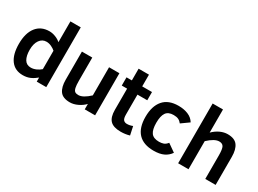

<svg xmlns="http://www.w3.org/2000/svg" viewBox="-35 -1367 2721 2023"><g transform="rotate(30 1325.5 -356.0)"><path d="M407.2 0V-49.8Q372.1 -20 333 -2.4Q293.9 15.1 244.1 15.1Q147.5 15.1 96.2 -54.7Q44.9 -124.5 44.9 -252Q44.9 -382.3 101.3 -454.6Q157.7 -526.9 259.8 -526.9Q295.9 -526.9 334 -512Q372.1 -497.1 397 -474.1V-727.1H522.9V0ZM397 -370.1Q377 -388.2 347.4 -402.1Q317.9 -416 287.1 -416Q236.3 -416 205.6 -372.3Q174.8 -328.6 174.8 -253.9Q174.8 -180.2 200 -138.2Q225.1 -96.2 277.8 -96.2Q309.1 -96.2 341.6 -110.6Q374 -125 397 -146Z M991.2 0V-65.9Q958 -30.3 909.9 -7.6Q861.8 15.1 817.4 15.1Q730.5 15.1 695.8 -33Q661.1 -81.1 661.1 -169.9V-512.2H787.1V-230Q787.1 -175.8 793.5 -147Q799.8 -118.2 814.2 -107.2Q828.6 -96.2 856.4 -96.2Q912.6 -96.2 991.2 -169.9V-512.2H1117.2V0Z M1542.5 0Q1491.7 15.1 1435.5 15.1Q1346.7 15.1 1307.6 -24.9Q1268.6 -64.9 1268.6 -154.8V-412.1H1203.6V-512.2H1268.6V-654.8H1394.5V-512.2H1513.7V-412.1H1394.5V-170.9Q1394.5 -123 1409.4 -106Q1424.3 -88.9 1451.7 -88.9Q1486.3 -88.9 1520.5 -103Z M2033.7 -73.2Q2004.4 -29.8 1956.5 -7.3Q1908.7 15.1 1835.4 15.1Q1711.4 15.1 1647.9 -52.5Q1584.5 -120.1 1584.5 -252.9Q1584.5 -382.3 1646 -454.6Q1707.5 -526.9 1830.6 -526.9Q1896.5 -526.9 1948 -505.4Q1999.5 -483.9 2026.4 -439L1932.6 -372.1Q1915.5 -395 1892.6 -406Q1869.6 -417 1833.5 -417Q1769 -417 1741.7 -377.4Q1714.4 -337.9 1714.4 -254.9Q1714.4 -171.9 1742.4 -133.5Q1770.5 -95.2 1838.4 -95.2Q1867.7 -95.2 1892.1 -103.5Q1916.5 -111.8 1938.5 -140.1Z M2457.5 0V-282.2Q2457.5 -363.3 2442.4 -389.6Q2427.2 -416 2388.7 -416Q2332.5 -416 2253.4 -341.8V0H2127.4V-727.1H2253.4V-445.8Q2293.5 -485.8 2338.9 -506.3Q2384.3 -526.9 2427.7 -526.9Q2513.7 -526.9 2548.6 -478.5Q2583.5 -430.2 2583.5 -341.8V0Z"/></g></svg>

Font: Clear Sans
Style: Bold
Weight: 700
Foundry: Intel Corporation
Version: Version 1.00